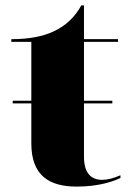

<svg xmlns="http://www.w3.org/2000/svg" viewBox="-20 -681 484 711"><path d="M264 10C347 10 402 -10 426 -22V-32C401 -21 378 -15 358 -15C316 -15 291 -42 291 -100V-298H396V-308H291V-526H417V-536H291V-661H281C257 -617 223 -585 177 -564C136 -545 84 -536 22 -536V-526H96V-308H27V-298H96V-150C96 -32 161 10 264 10Z"/></svg>

Font: Noto Serif Display Black
Style: Regular
Weight: 900
Designer: Monotype Design Team
Foundry: Monotype Imaging Inc.
Version: Version 2.009